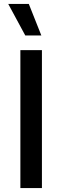

<svg xmlns="http://www.w3.org/2000/svg" viewBox="-20 -960 318 980"><path d="M127 -940 191 -779H109L22 -940ZM194 -704V0H84V-704Z"/></svg>

Font: Prodigy Sans Medium
Style: Regular
Weight: 500
Designer: Wei Huang
Foundry: Wei Huang
Version: Version 1.003; ttfautohint (v1.8.3)